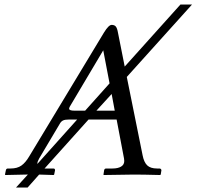

<svg xmlns="http://www.w3.org/2000/svg" viewBox="-20 -772 868 848"><path d="M245.1 -227.1 152.8 -71.8Q145 -58.1 145 -48.8V-47.9L320.8 -244.1H285.2Q267.6 -244.1 259 -240.2Q250.5 -236.3 245.1 -227.1ZM356 -283.2 463.9 -403.8 436 -549.8 288.1 -300.8Q285.2 -294.9 285.2 -292Q285.2 -283.2 309.1 -283.2ZM486.8 -283.2 473.1 -356.9 405.8 -283.2ZM495.1 -244.1H371.1L176.8 -27.8H215.8Q223.1 -27.8 223.1 -20L219.2 -1L216.8 1L152.8 -1L102.1 56.2H50.8L103 -1H94.2L3.9 1L2 -1L5.9 -20Q7.3 -27.8 15.1 -27.8H26.9Q56.2 -27.8 74.5 -40.8Q92.8 -53.7 108.9 -81.1L439 -627.9Q460 -662.1 473.1 -662.1Q485.4 -662.1 491.5 -654.8Q497.6 -647.5 501 -627.9L530.8 -478L776.9 -752H828.1L540 -432.1L609.9 -85.9Q615.7 -55.7 630.1 -41.7Q644.5 -27.8 673.8 -27.8H685.1Q688 -27.8 690.4 -25.4Q692.9 -22.9 692.9 -20L689.9 -1L687 1Q610.8 -1 571.8 -1L438 1L437 -1L439.9 -20Q441.4 -27.8 449.2 -27.8H477.1Q500.5 -27.8 514.6 -36.1Q528.8 -44.4 528.8 -61Q528.8 -67.9 527.8 -71.8Z"/></svg>

Font: Common Serif
Style: Italic
Weight: 400
Italic angle: -12°
Designer: Philipp H. Poll, Khaled Hosny
Foundry: Stefan Peev, Context Ltd.
Version: Version 1.026